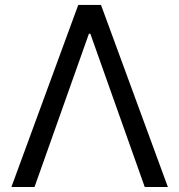

<svg xmlns="http://www.w3.org/2000/svg" viewBox="-20 -747 716 767"><path d="M117.9 0H25.6L292.6 -727.3H383.5L650.6 0H558.2L340.9 -612.2H335.2Z"/></svg>

Font: Inter Zeller
Style: Regular
Weight: 400
Designer: Rasmus Andersson; Joe Bland
Foundry: zeller
Version: Version 3.015;git-dec3a8cb1